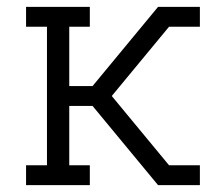

<svg xmlns="http://www.w3.org/2000/svg" viewBox="-20 -540 640 560"><path d="M56 0V-58H117V-462H56V-520H242V-462H182V-289H250L441 -520H563V-462H473L306 -260L473 -58H563V0H441L250 -231H182V-58H242V0Z"/></svg>

Font: Iosevka Etoile Light
Style: Regular
Weight: 300
Designer: Belleve Invis
Foundry: Belleve Invis
Version: Version 25.0.1; ttfautohint (v1.8.4)